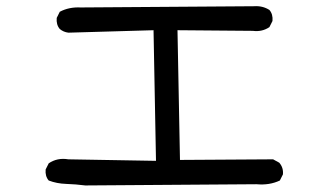

<svg xmlns="http://www.w3.org/2000/svg" viewBox="-20 -638 1040 610"><path d="M251 -48.8Q220.7 -52.7 190.4 -53.7Q160.2 -54.7 134.8 -64.5Q123 -78.1 125 -99.6L134.8 -119.1Q162.1 -137.7 197.3 -131.8L475.6 -127L467.8 -542L197.3 -534.2Q181.6 -536.1 169.9 -545.9Q158.2 -559.6 160.2 -581.1L169.9 -600.6Q199.2 -616.2 236.3 -614.3L787.1 -618.2Q814.5 -620.1 835.9 -606.4Q847.7 -592.8 845.7 -571.3L835.9 -551.8Q812.5 -536.1 783.2 -540L543.9 -542L551.8 -129.9L847.7 -131.8L867.2 -121.1Q880.9 -105.5 878.9 -84L869.1 -64.5Q835.9 -48.8 794.9 -52.7Z"/></svg>

Font: NaikaiFont
Style: Regular-Lite
Weight: 400
Version: Version 1.67